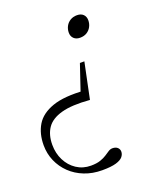

<svg xmlns="http://www.w3.org/2000/svg" viewBox="-147 -546 732 870"><g transform="rotate(-20 219.0 -111.0)"><path d="M307 -360Q288 -360 277 -370.8Q266 -381.5 266 -399Q266 -415.5 273.5 -429.8Q281 -444 295 -452.5Q309 -461 327.5 -461Q347 -461 357.8 -450.2Q368.5 -439.5 368.5 -422Q368.5 -405.5 361 -391.2Q353.5 -377 339.8 -368.5Q326 -360 307 -360ZM196 238.5Q149.5 238.5 110.8 223.2Q72 208 43.8 180.8Q15.5 153.5 0 117.8Q-15.5 82 -15.5 41.5Q-15.5 -14.5 9 -55.2Q33.5 -96 90.8 -116Q148 -136 246.5 -128.5L212.5 -93L266.5 -253H288L252 -80Q166 -87 115.8 -73Q65.5 -59 43.8 -27Q22 5 22 53Q22 94 39 127.8Q56 161.5 86.2 181.5Q116.5 201.5 155 201.5Q182.5 201.5 200.8 195.2Q219 189 231.2 180.8Q243.5 172.5 253 166.5Q262.5 160.5 272.5 160.5Q288 160.5 296.8 168.5Q305.5 176.5 305.5 188.5Q305.5 201.5 296 213Q286.5 224.5 262.8 231.5Q239 238.5 196 238.5Z"/></g></svg>

Font: Newsreader Light
Style: Italic
Weight: 300
Italic angle: -17°
Designer: Hugues Gentile
Foundry: Production Type
Version: Version 1.003